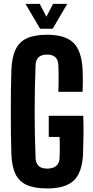

<svg xmlns="http://www.w3.org/2000/svg" viewBox="-20 -994 497 1022"><path d="M231.5 9Q163.5 9 122.2 -9.5Q81 -28 62 -68.5Q43 -109 40.5 -174.5Q39 -223 38.2 -280.5Q37.5 -338 37.5 -397.8Q37.5 -457.5 38.2 -514.5Q39 -571.5 40.5 -619Q43 -688 62.8 -730Q82.5 -772 123.5 -790.5Q164.5 -809 231.5 -809Q326.5 -809 370.2 -766.8Q414 -724.5 419.5 -626.5Q421 -599.5 421 -566.2Q421 -533 419.5 -505.5H290.5Q292 -537 292 -578Q292 -619 290.5 -650Q289 -676.5 274 -690Q259 -703.5 231.5 -703.5Q201.5 -703.5 186.2 -690Q171 -676.5 169.5 -650Q167 -592.5 165.8 -529Q164.5 -465.5 164.5 -400.2Q164.5 -335 165.8 -271.8Q167 -208.5 169.5 -151Q171 -124 186.2 -110.2Q201.5 -96.5 231.5 -96.5Q261.5 -96.5 278.5 -110.2Q295.5 -124 297 -151Q298 -166.5 298.2 -187.2Q298.5 -208 298.2 -229Q298 -250 297 -265H239.5V-377.5H423Q425 -334 424.5 -280.2Q424 -226.5 422 -174.5Q417.5 -76 373.2 -33.5Q329 9 231.5 9ZM193.5 -841 115.5 -973.5H191.5L227 -905L262.5 -973.5H338L260.5 -841Z"/></svg>

Font: Big Shoulders Display Thin ExtraBold
Style: Regular
Weight: 800
Version: Version 2.002